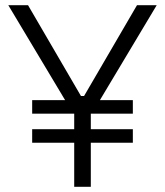

<svg xmlns="http://www.w3.org/2000/svg" viewBox="-20 -720 636 740"><path d="M266 0V-170H104V-222H266V-282H104V-334H231L12 -700H88L292 -350H304L508 -700H584L365 -334H492V-282H330V-222H492V-170H330V0Z"/></svg>

Font: Space Grotesk Frontify Light
Style: Regular
Weight: 300
Designer: Florian Karsten
Version: Version 2.000